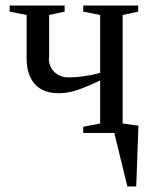

<svg xmlns="http://www.w3.org/2000/svg" viewBox="-20 -479 542 692"><path d="M157 -270H156Q156 -239 176 -219.5Q196 -200 227 -200Q278 -200 341 -216V-425L280 -437V-459H478V-437L422 -425V-34L479 -26L471 193H439L392 0H280V-22L341 -34V-189Q288 -164 254 -153Q221 -143 191 -143Q135 -143 105.5 -176Q76 -209 76 -268V-425L15 -437V-459H213V-437L157 -425Z"/></svg>

Font: Libra Serif Modern
Style: Regular
Weight: 400
Designer: Stefan Peev, Context Ltd
Foundry: Stefan Peev, Context Ltd
Version: Version 1.000